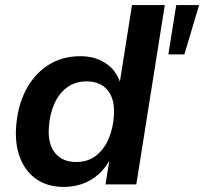

<svg xmlns="http://www.w3.org/2000/svg" viewBox="-20 -725 803 755"><path d="M230 10Q169 10 125.5 -19Q82 -48 60.5 -100.5Q39 -153 43 -221Q48 -303 79.5 -366.5Q111 -430 166.5 -467Q222 -504 296 -504Q353 -504 394.5 -477Q436 -450 453 -400L451 -401L499 -705H628L516 0H395L410 -95H411Q392 -61 365 -37.5Q338 -14 304 -2Q270 10 230 10ZM280 -88Q325 -88 356.5 -112Q388 -136 406.5 -178Q425 -220 428 -272Q432 -335 403.5 -370Q375 -405 320 -405Q276 -405 244 -381.5Q212 -358 193.5 -316.5Q175 -275 172 -222Q168 -159 196.5 -123.5Q225 -88 280 -88ZM642 -511 673 -705H763L705 -511Z"/></svg>

Font: Nunito Sans 10pt
Style: Bold Italic
Weight: 700
Italic angle: -9°
Designer: Vernon Adams
Foundry: Vernon Adams
Version: Version 3.101;gftools[0.9.27]